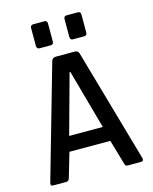

<svg xmlns="http://www.w3.org/2000/svg" viewBox="-123 -917 794 998"><g transform="rotate(-15 273.5 -418.0)"><path d="M138 -724V-819Q138 -836 154 -836H214Q229 -836 229 -820V-724Q229 -707 214 -707H154Q138 -707 138 -724ZM318 -724V-819Q318 -836 333 -836H394Q409 -836 409 -820V-724Q409 -707 394 -707H333Q318 -707 318 -724ZM108 0H36Q22 0 26 -17L200 -626Q205 -643 224 -643H324Q344 -643 348 -626L522 -17Q526 0 511 0H440Q431 0 427.5 -3.5Q424 -7 422 -17L384 -147H164L126 -17Q122 0 108 0ZM272 -547 184 -227H365L276 -547Z"/></g></svg>

Font: Rajdhani Semibold
Style: Regular
Weight: 600
Designer: Satya Rajpurohit, Jyotish Sonowal
Foundry: Indian Type Foundry
Version: Version 1.200;PS 1.0;hotconv 1.0.78;makeotf.lib2.5.61930; tt